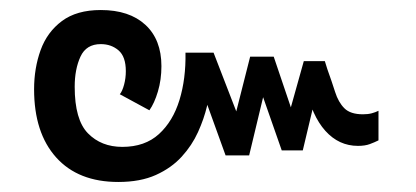

<svg xmlns="http://www.w3.org/2000/svg" viewBox="-20 -433 830 383"><path d="M216 -70Q136 -70 92 -119Q48 -168 48 -255Q48 -297 61 -333Q74 -369 103.5 -391Q133 -413 181 -413Q238 -413 270 -383.5Q302 -354 302 -301Q302 -274 295 -250.5Q288 -227 278 -213L219 -245Q224 -251 227.5 -264Q231 -277 231 -291Q231 -320 216.5 -332.5Q202 -345 181 -345Q152 -345 140.5 -320Q129 -295 129 -260Q129 -194 155.5 -167Q182 -140 224 -140Q269 -140 297 -165.5Q325 -191 338 -233.5Q351 -276 350 -328H406L464 -178H443L479 -320H526L571 -187L551 -186L586 -311H628L633 -295Q642 -270 648.5 -249.5Q655 -229 667 -217Q679 -205 704 -205Q714 -205 721.5 -207Q729 -209 735 -212V-153Q727 -149 717.5 -145.5Q708 -142 694 -142Q656 -142 629 -172Q602 -202 590 -259H614L584 -133H542L493 -273H513L477 -123H430L378 -267H401Q399 -247 393 -221.5Q387 -196 375 -169.5Q363 -143 342.5 -120.5Q322 -98 291 -84Q260 -70 216 -70Z"/></svg>

Font: Noto Sans Thai SemiCondensed
Style: Regular
Weight: 400
Width: 4
Designer: Monotype Design Team
Foundry: Monotype Imaging Inc.
Version: Version 2.001